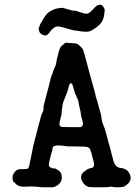

<svg xmlns="http://www.w3.org/2000/svg" viewBox="-20 -771 587 814"><path d="M253 -587Q257 -590 267 -590L268 -589Q267 -589 269 -589Q302 -588 308 -584.5Q314 -581 322.5 -572.5Q331 -564 332.5 -559.5Q334 -555 340 -534Q346 -513 347.5 -507Q349 -501 351 -493Q353 -485 355 -478.5Q357 -472 360.5 -457.5Q364 -443 369 -427Q374 -411 375 -405.5Q376 -400 380.5 -385Q385 -370 385.5 -365Q386 -360 387.5 -357Q389 -354 391.5 -345Q394 -336 395 -332.5Q396 -329 398.5 -319Q401 -309 401.5 -308.5Q402 -308 404.5 -298.5Q407 -289 408.5 -283Q410 -277 410.5 -268Q411 -259 414 -252Q417 -245 418 -241Q419 -237 421 -233.5Q423 -230 428.5 -210.5Q434 -191 435.5 -184.5Q437 -178 439.5 -168.5Q442 -159 443.5 -155.5Q445 -152 449 -135Q453 -118 455.5 -109Q458 -100 462 -86Q470 -61 491 -59Q513 -57 523.5 -43.5Q534 -30 534 -16.5Q534 -3 523 7.5Q512 18 504 20.5Q496 23 479.5 23Q463 23 460 22Q452 19 445.5 21Q439 23 401.5 23Q364 23 358 22Q340 18 330 0Q317 -20 331 -38Q332 -41 332.5 -40.5Q333 -40 337 -43.5Q341 -47 344.5 -49Q348 -51 349.5 -52.5Q351 -54 356 -55.5Q361 -57 361 -57.5Q361 -58 368 -59Q383 -62 377 -86Q367 -127 362.5 -136.5Q358 -146 350 -148Q342 -150 307.5 -150Q273 -150 269.5 -150.5Q266 -151 262 -151Q258 -151 247 -153Q200 -159 203 -140Q203 -138 201 -131.5Q199 -125 197 -117.5Q195 -110 192 -98Q189 -86 188 -82Q184 -64 196 -60Q199 -59 200.5 -59Q202 -59 202 -58Q205 -55 208.5 -57Q212 -59 225 -50.5Q238 -42 240 -33Q248 -4 225 14Q218 19 205 23H178Q151 23 148 22Q145 21 125.5 20Q106 19 98 20Q78 22 66 19Q54 16 46.5 8Q39 0 37.5 0Q36 0 34 -9Q29 -31 49 -48L51 -50Q51 -49 56 -52Q63 -55 77 -54Q98 -53 101 -59.5Q104 -66 107 -83Q110 -100 113.5 -114.5Q117 -129 117 -132Q117 -135 120.5 -150Q124 -165 127 -176Q130 -187 131.5 -193Q133 -199 134 -203Q135 -207 138 -218Q141 -229 143 -237.5Q145 -246 148 -256Q156 -288 157.5 -288Q159 -288 160 -293Q161 -298 162.5 -299Q164 -300 164 -304.5Q164 -309 164.5 -313.5Q165 -318 164.5 -318Q164 -318 166.5 -328Q169 -338 174 -357Q179 -376 181 -383.5Q183 -391 185.5 -400Q188 -409 190.5 -420Q193 -431 195.5 -441Q198 -451 199.5 -452.5Q201 -454 203 -461Q205 -468 205.5 -469Q206 -470 208 -476Q211 -482 214.5 -491Q218 -500 218.5 -504.5Q219 -509 219.5 -512.5Q220 -516 220.5 -518Q221 -520 222.5 -525.5Q224 -531 228 -547Q232 -563 234 -565.5Q236 -568 236 -569.5Q236 -571 238.5 -573.5Q241 -576 241 -576L253 -586ZM279 -418Q275 -418 270.5 -400Q266 -382 263.5 -377Q261 -372 259.5 -367Q258 -362 252 -348Q246 -334 245.5 -327.5Q245 -321 243 -309.5Q241 -298 241.5 -293Q242 -288 237 -271Q230 -246 232.5 -240.5Q235 -235 239 -233.5Q243 -232 287 -232H322Q336 -239 330 -258Q323 -280 322.5 -289Q322 -298 320 -304Q318 -310 317.5 -314Q317 -318 315.5 -324.5Q314 -331 314 -331Q314 -331 313.5 -335Q313 -339 312.5 -342Q312 -345 308.5 -352Q305 -359 303.5 -363.5Q302 -368 300.5 -369.5Q299 -371 293 -393Q287 -415 284.5 -416.5Q282 -418 279 -418ZM399 -750Q401 -750 403 -751Q409 -752 414.5 -746.5Q420 -741 422.5 -734.5Q425 -728 423 -717.5Q421 -707 420 -700Q415 -674 390 -656Q365 -638 355 -637Q345 -636 344.5 -636.5Q344 -637 335.5 -637Q327 -637 320.5 -638.5Q314 -640 303 -641Q292 -642 280.5 -645.5Q269 -649 263 -650.5Q257 -652 251.5 -653.5Q246 -655 239 -657Q232 -659 226 -659Q216 -659 208 -652.5Q200 -646 199 -645Q198 -644 191.5 -635.5Q185 -627 179.5 -623Q174 -619 165 -622Q144 -628 144 -651Q144 -655 145 -655Q146 -655 147.5 -660Q149 -665 149.5 -665.5Q150 -666 151 -669Q152 -672 153.5 -674Q155 -676 155 -676L167 -697Q167 -698 177.5 -710.5Q188 -723 209 -731L214 -733Q239 -740 250.5 -736.5Q262 -733 266.5 -732Q271 -731 277 -729Q283 -727 284.5 -727Q286 -727 289.5 -726Q293 -725 295.5 -725.5Q298 -726 305 -724Q312 -722 317 -720Q337 -713 346.5 -713Q356 -713 364 -721.5Q372 -730 372 -729Q374 -729 376 -733Q379 -738 379.5 -737.5Q380 -737 382.5 -740Q385 -743 386 -743L392 -748Z"/></svg>

Font: TT2020 Style E
Style: Regular
Weight: 400
Version: Version 00.2